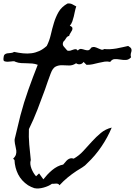

<svg xmlns="http://www.w3.org/2000/svg" viewBox="-60 -1036 777 1105"><path d="M694.3 -706.1Q680.7 -691.4 664.1 -690.9Q647.5 -690.4 631.3 -693.4Q615.2 -696.3 600.1 -695.8Q585 -695.3 574.2 -679.7Q558.6 -683.6 542 -681.2Q525.4 -678.7 507.8 -674.3Q490.2 -669.9 472.7 -666Q455.1 -662.1 437.5 -663.1L420.9 -679.7Q414.1 -668.9 401.9 -666.5Q389.6 -664.1 377.9 -671.9Q357.4 -658.2 336.9 -659.2Q316.4 -660.2 296.9 -660.6Q277.3 -661.1 260.3 -652.8Q243.2 -644.5 231.4 -612.3Q222.7 -589.8 214.8 -566.9Q207 -543.9 199.2 -521.5Q177.7 -462.9 155.8 -405.8Q133.8 -348.6 106.4 -293Q104.5 -249 108.4 -204.1Q112.3 -159.2 117.2 -115.2Q113.3 -103.5 114.7 -90.8Q116.2 -78.1 121.1 -65.4Q126 -52.7 132.8 -41.5Q139.6 -30.3 147.5 -21.5L165 -38.1L189.5 -3.9Q199.2 -16.6 212.4 -30.8Q225.6 -44.9 240.2 -57.1Q254.9 -69.3 271 -77.6Q287.1 -85.9 303.7 -88.9Q310.5 -95.7 316.4 -103.5Q322.3 -111.3 329.1 -116.7Q335.9 -122.1 344.2 -124.5Q352.5 -127 364.3 -123Q395.5 -140.6 419.9 -167.5Q444.3 -194.3 468.8 -221.2Q493.2 -248 520 -270.5Q546.9 -293 583 -301.8Q559.6 -245.1 523.4 -191.9Q487.3 -138.7 442.4 -96.7Q430.7 -83 413.1 -72.3Q405.3 -67.4 396.5 -62Q387.7 -56.6 379.9 -51.8Q353.5 -34.2 329.1 -14.2Q304.7 5.9 282.2 30.3Q279.3 24.4 274.4 22.5Q269.5 20.5 263.2 20.5Q256.8 20.5 250.5 21.5Q244.1 22.5 239.3 21.5Q220.7 35.2 190.9 43.5Q161.1 51.8 137.7 46.9Q130.9 44.9 119.1 39.6Q107.4 34.2 101.6 30.3Q63.5 4.9 44.4 -32.7Q25.4 -70.3 23.4 -115.2L15.6 -123Q28.3 -134.8 31.7 -146.5Q35.2 -158.2 33.7 -170.4Q32.2 -182.6 28.8 -195.8Q25.4 -209 24.4 -222.7Q23.4 -231.4 24.9 -237.3Q26.4 -243.2 28.3 -251Q36.1 -282.2 43 -312Q49.8 -341.8 57.6 -372.1Q77.1 -446.3 103 -519Q128.9 -591.8 157.2 -663.1Q141.6 -668.9 126 -670.4Q110.4 -671.9 94.2 -671.9Q78.1 -671.9 62 -672.9Q45.9 -673.8 30.3 -679.7Q23.4 -682.6 23.4 -683.1Q23.4 -683.6 15.6 -683.6Q10.7 -683.6 2 -682.1Q-6.8 -680.7 -15.6 -680.7Q-24.4 -680.7 -31.7 -682.6Q-39.1 -684.6 -40 -691.4V-701.2Q-39.1 -716.8 -33.2 -722.2Q-27.3 -727.5 -18.6 -729Q-9.8 -730.5 1 -731Q11.7 -731.4 21.5 -737.3Q48.8 -731.4 73.2 -729Q97.7 -726.6 120.6 -729.5Q143.6 -732.4 165.5 -742.2Q187.5 -752 209 -771.5Q224.6 -801.8 232.4 -836.4Q240.2 -871.1 250.5 -904.8Q260.7 -938.5 277.3 -967.3Q293.9 -996.1 328.1 -1015.6Q343.8 -1017.6 355.5 -1011.7Q367.2 -1005.9 378.9 -999Q374 -985.4 371.1 -970.7Q368.2 -956.1 364.7 -941.4Q361.3 -926.8 356.4 -913.1Q351.6 -899.4 341.8 -887.7Q354.5 -882.8 356.4 -876Q358.4 -869.1 354.5 -861.3Q350.6 -853.5 344.7 -844.7Q338.9 -835.9 337.9 -829.1Q327.1 -828.1 319.8 -815.4Q312.5 -802.7 304.7 -795.9Q296.9 -779.3 307.6 -767.6Q318.4 -755.9 327.1 -745.1Q335.9 -742.2 344.7 -744.6Q353.5 -747.1 360.8 -750Q368.2 -752.9 375 -752.9Q381.8 -752.9 387.7 -745.1Q397.5 -755.9 407.2 -754.4Q417 -752.9 426.8 -749.5Q436.5 -746.1 446.3 -746.6Q456.1 -747.1 464.8 -761.7Q476.6 -767.6 486.8 -764.6Q497.1 -761.7 505.9 -757.3Q514.6 -752.9 522.9 -750.5Q531.2 -748 540 -753.9Q554.7 -752 572.8 -752.9Q590.8 -753.9 608.9 -756.8Q627 -759.8 645 -764.2Q663.1 -768.6 677.7 -771.5Q692.4 -762.7 695.3 -755.9Q698.2 -749 696.8 -742.2Q695.3 -735.4 692.9 -727.1Q690.4 -718.8 694.3 -706.1Z"/></svg>

Font: Homemade Apple
Style: Regular
Weight: 400
Designer: Font Diner, Inc
Foundry: Font Diner, Inc
Version: Version 1.000